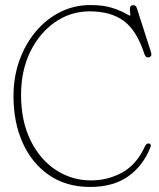

<svg xmlns="http://www.w3.org/2000/svg" viewBox="-20 -729 630 761"><path d="M576.5 -145.5Q546 -70 486.8 -29Q427.5 12 337.5 12Q242.5 12 174.5 -34.8Q106.5 -81.5 70 -162.8Q33.5 -244 33.5 -347.5Q33.5 -424.5 57.2 -490.2Q81 -556 122.8 -605.2Q164.5 -654.5 219.8 -681.8Q275 -709 338 -709Q388.5 -709 422 -698.5Q455.5 -688 473.8 -677.5Q492 -667 495 -667Q498 -667 496 -677.5Q494 -688 495.2 -698.2Q496.5 -708.5 509.5 -708.5Q519 -708.5 523 -695L578.5 -522Q584.5 -504 568 -501.5Q557.5 -500 552.5 -514.5Q522 -608.5 470.5 -646.2Q419 -684 335.5 -684Q260 -684 198.2 -641.2Q136.5 -598.5 100 -524Q63.5 -449.5 63.5 -353Q63.5 -249 101 -172.8Q138.5 -96.5 201.5 -55.2Q264.5 -14 341 -14Q407.5 -14 464.5 -45.2Q521.5 -76.5 555 -150Q560 -160.5 568.5 -160.5Q574 -160.5 576.5 -156.5Q579 -152.5 576.5 -145.5Z"/></svg>

Font: Fraunces 144pt SuperSoft Thin
Style: Regular
Weight: 100
Version: Version 1.000;[0bf87f6ff]